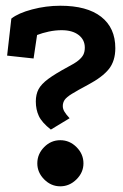

<svg xmlns="http://www.w3.org/2000/svg" viewBox="-20 -629 427 669"><path d="M19.5 -564.2Q43.8 -583.5 92 -596.2Q140.2 -609 190.2 -609Q283.2 -609 332.5 -570.5Q381.8 -532 381.8 -461.2Q381.8 -416.8 359.5 -388.6Q337.2 -360.5 286.5 -333.5Q249.5 -313.8 230.6 -302.1Q211.8 -290.5 205.2 -280.9Q198.8 -271.2 198.8 -259.5Q198.8 -250 204 -240.8Q209.2 -231.5 222.5 -217L157.2 -177.5Q126 -202 115.4 -224.6Q104.8 -247.2 104.8 -275.5Q104.8 -299.8 114.2 -317.9Q123.8 -336 148.1 -354Q172.5 -372 216 -395.5Q240 -407.8 252.8 -418.1Q265.5 -428.5 270.5 -438.6Q275.5 -448.8 275.5 -463.2Q275.5 -490.5 253.9 -507.1Q232.2 -523.8 194.8 -523.8Q172.8 -523.8 150.1 -519Q127.5 -514.2 109.2 -507L97 -425.2L4.8 -435.2ZM190 -140.5Q222.5 -140.5 246.6 -116.4Q270.8 -92.2 270.8 -59.8Q270.8 -28 246.4 -3.9Q222 20.2 190 20.2Q158 20.2 134 -3.9Q110 -28 110 -59.8Q110 -92.2 133.8 -116.4Q157.5 -140.5 190 -140.5Z"/></svg>

Font: Podkova VF Beta
Style: Regular
Weight: 400
Designer: Ilya Yudin
Foundry: Cyreal (www.cyreal.org)
Version: Version 2.100